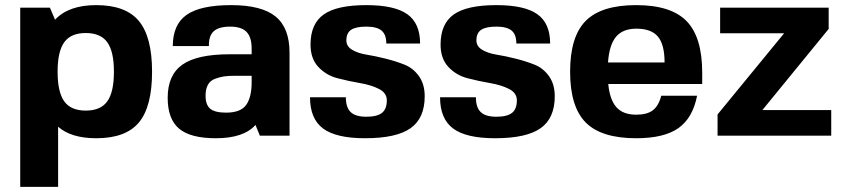

<svg xmlns="http://www.w3.org/2000/svg" viewBox="-20 -530 3297 750"><path d="M356 -510Q471 -510 522.5 -448Q574 -386 574 -250Q574 -113 522.5 -51.5Q471 10 356 10Q258 10 207 -35V200H59V-500H175L195 -453Q248 -510 356 -510ZM205 -250Q205 -170 231 -134Q257 -98 315 -98Q373 -98 399 -134Q425 -170 425 -250Q425 -329 399 -365Q373 -401 315 -401Q257 -401 231 -365Q205 -329 205 -250Z M978 -42Q932 10 823 10Q724 10 679.5 -27.5Q635 -65 635 -148Q635 -237 692.5 -277.5Q750 -318 877 -318H963V-340Q963 -385 943 -405.5Q923 -426 879 -426Q835 -426 815 -408Q795 -390 796 -350H655Q655 -434 709 -472Q763 -510 883 -510Q1002 -510 1056.5 -465.5Q1111 -421 1111 -324V0H995ZM963 -234H898Q872 -234 855 -231.5Q838 -229 819.5 -222Q801 -215 792 -198.5Q783 -182 783 -156Q783 -120 801.5 -105Q820 -90 863 -90Q920 -90 941.5 -120Q963 -150 963 -209Z M1333 -372Q1333 -349 1355.5 -335.5Q1378 -322 1412 -316.5Q1446 -311 1486 -301Q1526 -291 1560 -277.5Q1594 -264 1616.5 -232.5Q1639 -201 1639 -154Q1639 -68 1583.5 -29Q1528 10 1406 10Q1293 10 1242 -28Q1191 -66 1191 -150H1331Q1331 -110 1350 -92Q1369 -74 1411 -74Q1453 -74 1472 -89Q1491 -104 1491 -138Q1491 -167 1460.5 -182.5Q1430 -198 1386 -205.5Q1342 -213 1298 -224.5Q1254 -236 1223.5 -268.5Q1193 -301 1193 -356Q1193 -437 1244.5 -473.5Q1296 -510 1411 -510Q1521 -510 1571 -474.5Q1621 -439 1621 -360H1489Q1489 -395 1470.5 -410.5Q1452 -426 1411 -426Q1370 -426 1351.5 -413.5Q1333 -401 1333 -372Z M1841 -372Q1841 -349 1863.5 -335.5Q1886 -322 1920 -316.5Q1954 -311 1994 -301Q2034 -291 2068 -277.5Q2102 -264 2124.5 -232.5Q2147 -201 2147 -154Q2147 -68 2091.5 -29Q2036 10 1914 10Q1801 10 1750 -28Q1699 -66 1699 -150H1839Q1839 -110 1858 -92Q1877 -74 1919 -74Q1961 -74 1980 -89Q1999 -104 1999 -138Q1999 -167 1968.5 -182.5Q1938 -198 1894 -205.5Q1850 -213 1806 -224.5Q1762 -236 1731.5 -268.5Q1701 -301 1701 -356Q1701 -437 1752.5 -473.5Q1804 -510 1919 -510Q2029 -510 2079 -474.5Q2129 -439 2129 -360H1997Q1997 -395 1978.5 -410.5Q1960 -426 1919 -426Q1878 -426 1859.5 -413.5Q1841 -401 1841 -372Z M2356 -202Q2362 -140 2388 -111Q2414 -82 2465 -82Q2508 -82 2530.5 -99.5Q2553 -117 2563 -156H2703Q2686 -69 2630 -29.5Q2574 10 2465 10Q2329 10 2268 -51.5Q2207 -113 2207 -250Q2207 -387 2268 -448.5Q2329 -510 2465 -510Q2601 -510 2662 -447.5Q2723 -385 2723 -246V-202ZM2466 -418Q2413 -418 2386.5 -386.5Q2360 -355 2355 -286H2576Q2576 -356 2550 -387Q2524 -418 2466 -418Z M2958 -100H3227V0H2783V-83L3043 -400H2793V-500H3217V-417Z"/></svg>

Font: Fivo Sans
Style: Regular
Weight: 700
Designer: Alexander Slobzheninov
Foundry: Alexander Slobzheninov
Version: 1.0